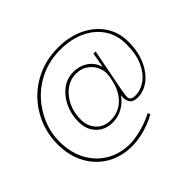

<svg xmlns="http://www.w3.org/2000/svg" viewBox="-192 -959 1370 1370"><g transform="rotate(-45 493.0 -274.0)"><path d="M424 162Q315 162 232 113.5Q149 65 102 -22Q55 -109 55 -224Q55 -321 90.5 -408.5Q126 -496 191 -564Q256 -632 346.5 -671Q437 -710 546 -710Q659 -710 746 -668Q833 -626 882 -552.5Q931 -479 931 -384Q931 -306 911 -245.5Q891 -185 857.5 -142Q824 -99 782.5 -77Q741 -55 699 -55Q653 -55 637 -77.5Q621 -100 621 -128Q621 -139 623 -152Q592 -107 545 -81Q498 -55 443 -55Q394 -55 356 -77Q318 -99 296 -138.5Q274 -178 274 -231Q274 -306 303.5 -369.5Q333 -433 384 -471.5Q435 -510 501 -510Q535 -510 569 -498.5Q603 -487 631 -460.5Q659 -434 674 -388L694 -501H716L653 -177Q647 -143 645 -120.5Q643 -98 654.5 -87.5Q666 -77 697 -77Q746 -77 795 -110.5Q844 -144 876 -212Q908 -280 908 -382Q908 -477 861 -545.5Q814 -614 732.5 -651Q651 -688 547 -688Q441 -688 354.5 -649Q268 -610 206.5 -544Q145 -478 111.5 -396.5Q78 -315 78 -231Q78 -118 122.5 -35Q167 48 245 94Q323 140 424 140Q459 140 505 130.5Q551 121 594.5 105.5Q638 90 665 73L677 91Q642 112 599 128Q556 144 510.5 153Q465 162 424 162ZM445 -77Q529 -77 586 -136Q643 -195 659 -305Q660 -310 661 -319.5Q662 -329 662 -335Q662 -369 644 -404.5Q626 -440 590 -464Q554 -488 501 -488Q449 -488 402.5 -455.5Q356 -423 326.5 -365Q297 -307 297 -232Q297 -164 338 -120.5Q379 -77 445 -77Z"/></g></svg>

Font: Lexend Thin
Style: Regular
Weight: 100
Designer: Bonnie Shaver-Troup, Thomas Jockin
Foundry: Lexend
Version: Version 1.007; ttfautohint (v1.8.3)